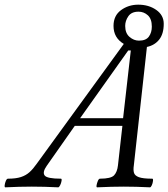

<svg xmlns="http://www.w3.org/2000/svg" viewBox="-86 -799 721 822"><path d="M-63 3Q-67 3 -66 -6Q-65 -15 -61 -24.5Q-57 -34 -52 -34Q-18 -34 3.5 -41Q25 -48 40.5 -62Q56 -76 72 -99L444 -611Q400 -637 400 -688Q400 -732 432 -755.5Q464 -779 506 -779Q551 -779 583 -756.5Q615 -734 615 -697Q615 -654 595.5 -629.5Q576 -605 543 -598L487 -91Q484 -72 487.5 -59.5Q491 -47 508.5 -40.5Q526 -34 566 -34Q570 -34 569 -24.5Q568 -15 564 -6Q560 3 556 3Q496 0 444 0Q392 0 330 3Q326 3 327.5 -6Q329 -15 333 -24.5Q337 -34 342 -34Q389 -34 402.5 -48.5Q416 -63 419 -91L438 -260H234L114 -89Q95 -62 105 -48Q115 -34 175 -34Q179 -34 177.5 -24.5Q176 -15 171.5 -6Q167 3 163 3Q103 0 50 0Q-2 0 -63 3ZM509 -625Q539 -625 551.5 -642.5Q564 -660 564 -685Q564 -718 547 -733.5Q530 -749 507 -749Q477 -749 463.5 -729.5Q450 -710 450 -688Q450 -657 468.5 -641Q487 -625 509 -625ZM463 -583 257 -293H441L474 -583Z"/></svg>

Font: Junicode SmExp
Style: Italic
Weight: 400
Width: 6
Italic angle: -11°
Designer: Peter S. Baker
Version: Version 2.205; ttfautohint (v1.8.4)